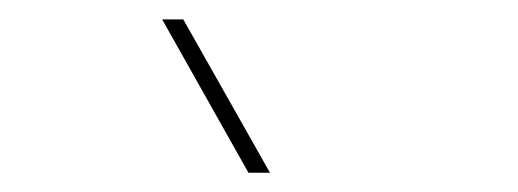

<svg xmlns="http://www.w3.org/2000/svg" viewBox="-20 -800 540 200"><path d="M148.9 -779.8H170.9L261.2 -620.1H238.8Z"/></svg>

Font: Cooper Hewitt
Style: Thin
Weight: 701
Designer: Village Type and Design LLC
Foundry: Cooper Hewitt Smithsonian Design Museum
Version: 1.000